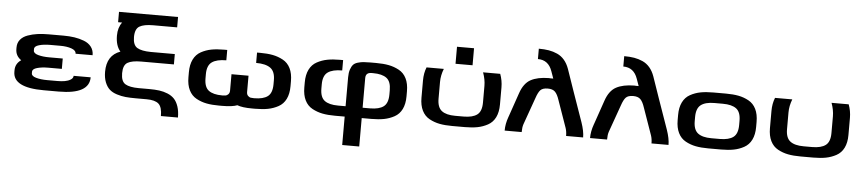

<svg xmlns="http://www.w3.org/2000/svg" viewBox="-50 -1074 7471 1662"><g transform="rotate(5 3685.0 -243.0)"><path d="M70 -151Q70 -208 120 -242Q70 -276 70 -335V-349Q70 -389 93 -417Q116 -445 156.5 -459.5Q197 -474 240.5 -480Q284 -486 336 -486H467Q518 -486 561.5 -479.5Q605 -473 645.5 -457.5Q686 -442 709 -412Q732 -382 732 -339H584Q584 -368 543.5 -382Q503 -396 448 -396H359Q303 -396 262.5 -384.5Q222 -373 222 -349V-335Q222 -311 262.5 -299.5Q303 -288 359 -288H477V-198H359Q303 -198 262.5 -186.5Q222 -175 222 -151V-137Q222 -113 262.5 -101.5Q303 -90 359 -90H448Q483 -90 512 -95Q541 -100 562.5 -113.5Q584 -127 584 -147H732Q732 0 467 0H336Q70 0 70 -137Z M1230 0H1138Q1086 0 1048.5 -3.5Q1011 -7 971.5 -19.5Q932 -32 907.5 -54Q883 -76 867.5 -114.5Q852 -153 852 -206Q852 -349 969 -391Q927 -439 927 -527Q927 -597 962 -643H927V-733H1440V-643H1231Q1152 -643 1113.5 -620.5Q1075 -598 1075 -527Q1075 -457 1113 -434.5Q1151 -412 1231 -411H1440V-321H1156Q1076 -321 1038 -299Q1000 -277 1000 -206Q1000 -135 1038 -112.5Q1076 -90 1156 -90H1246Q1296 -90 1333.5 -85Q1371 -80 1406.5 -65.5Q1442 -51 1465 -26.5Q1488 -2 1501.5 38.5Q1515 79 1515 134H1367Q1367 56 1335.5 28Q1304 0 1230 0Z M2149 0Q2061 0 2018 -17Q1975 0 1888 0H1860Q1798 0 1751 -9Q1704 -18 1662 -41Q1620 -64 1597.5 -109.5Q1575 -155 1575 -221V-265Q1575 -331 1597.5 -376.5Q1620 -422 1662 -445Q1704 -468 1751 -477Q1798 -486 1860 -486H1889V-396Q1806 -396 1764.5 -366.5Q1723 -337 1723 -261V-225Q1723 -149 1762 -119.5Q1801 -90 1880 -90Q1898 -90 1909.5 -92Q1921 -94 1932.5 -105.5Q1944 -117 1944 -138V-280H2092V-138Q2092 -117 2103.5 -105.5Q2115 -94 2126.5 -92Q2138 -90 2157 -90Q2236 -90 2275 -119.5Q2314 -149 2314 -225V-261Q2314 -336 2272.5 -366Q2231 -396 2148 -396V-486H2175Q2238 -486 2285 -477Q2332 -468 2374.5 -445Q2417 -422 2439.5 -376.5Q2462 -331 2462 -265V-221Q2462 -155 2439.5 -109.5Q2417 -64 2374.5 -41Q2332 -18 2285 -9Q2238 0 2175 0Z M3183 -486Q3246 -486 3293 -477Q3340 -468 3382.5 -445Q3425 -422 3447.5 -376.5Q3470 -331 3470 -265V-221Q3470 -155 3447.5 -109.5Q3425 -64 3382.5 -41Q3340 -18 3293 -9Q3246 0 3183 0H3100V247H2952V0H2868Q2806 0 2759 -9Q2712 -18 2669.5 -41Q2627 -64 2604.5 -109.5Q2582 -155 2582 -221V-265Q2582 -331 2604.5 -376.5Q2627 -422 2669.5 -445Q2712 -468 2759 -477Q2806 -486 2868 -486H2896V-396Q2813 -396 2771.5 -366.5Q2730 -337 2730 -261V-225Q2730 -149 2769 -119.5Q2808 -90 2887 -90H2952V-342Q2952 -382 2961.5 -409.5Q2971 -437 2984.5 -452Q2998 -467 3024 -474.5Q3050 -482 3072.5 -484Q3095 -486 3132 -486ZM3321 -225V-261Q3321 -337 3282 -366.5Q3243 -396 3164 -396H3151Q3100 -396 3100 -348V-90H3164Q3243 -90 3282 -119.5Q3321 -149 3321 -225Z M3748 -370V-225Q3748 -150 3787 -120Q3826 -90 3904 -90H3977Q4056 -90 4095 -119.5Q4134 -149 4134 -225V-370Q4134 -426 4112 -486H4261Q4282 -430 4282 -370V-221Q4282 -155 4259.5 -109.5Q4237 -64 4194.5 -41Q4152 -18 4105 -9Q4058 0 3996 0H3885Q3823 0 3776 -9Q3729 -18 3687 -41Q3645 -64 3622.5 -109.5Q3600 -155 3600 -221V-370Q3600 -435 3621 -486H3771Q3748 -428 3748 -370ZM4016 -687V-539H3868V-687Z M4583 -304 4499 -68Q4490 -41 4490 0H4342Q4342 -58 4364 -119L4368 -130L4438 -333Q4468 -421 4527 -453Q4586 -485 4683 -486Q4685 -486 4691 -485.5Q4697 -485 4700 -485H4722L4700 -547Q4667 -642 4575 -642V-732Q4624 -732 4662.5 -725.5Q4701 -719 4736.5 -703Q4772 -687 4798.5 -656Q4825 -625 4841 -580L4907 -389L4998 -130Q5024 -55 5024 0H4876Q4876 -38 4866 -68L4783 -304Q4767 -353 4746 -374Q4725 -395 4683 -395Q4639 -395 4619.5 -375Q4600 -355 4583 -304Z M5325 -304 5241 -68Q5232 -41 5232 0H5084Q5084 -58 5106 -119L5110 -130L5180 -333Q5210 -421 5269 -453Q5328 -485 5425 -486Q5427 -486 5433 -485.5Q5439 -485 5442 -485H5464L5442 -547Q5409 -642 5317 -642V-732Q5366 -732 5404.5 -725.5Q5443 -719 5478.5 -703Q5514 -687 5540.5 -656Q5567 -625 5583 -580L5649 -389L5740 -130Q5766 -55 5766 0H5618Q5618 -38 5608 -68L5525 -304Q5509 -353 5488 -374Q5467 -395 5425 -395Q5381 -395 5361.5 -375Q5342 -355 5325 -304Z M5974 -261V-225Q5974 -150 6013 -120Q6052 -90 6130 -90H6203Q6282 -90 6321 -119.5Q6360 -149 6360 -225V-261Q6360 -337 6321 -366.5Q6282 -396 6203 -396H6130Q6052 -396 6013 -366Q5974 -336 5974 -261ZM6223 0H6112Q6049 0 6002 -9Q5955 -18 5913 -41Q5871 -64 5848.5 -109.5Q5826 -155 5826 -221V-265Q5826 -331 5848.5 -376.5Q5871 -422 5913 -445Q5955 -468 6002 -477Q6049 -486 6112 -486H6223Q6285 -486 6332 -477Q6379 -468 6421 -445Q6463 -422 6485.5 -376.5Q6508 -331 6508 -265V-221Q6508 -155 6485.5 -109.5Q6463 -64 6421 -41Q6379 -18 6332 -9Q6285 0 6223 0Z M6776 -370V-225Q6776 -150 6815 -120Q6854 -90 6932 -90H7005Q7084 -90 7123 -119.5Q7162 -149 7162 -225V-370Q7162 -426 7140 -486H7289Q7310 -430 7310 -370V-221Q7310 -155 7287.5 -109.5Q7265 -64 7222.5 -41Q7180 -18 7133 -9Q7086 0 7024 0H6913Q6851 0 6804 -9Q6757 -18 6715 -41Q6673 -64 6650.5 -109.5Q6628 -155 6628 -221V-370Q6628 -435 6649 -486H6799Q6776 -428 6776 -370Z"/></g></svg>

Font: Aneo
Style: Bold
Weight: 700
Designer: Anastasios Pappas
Foundry: Anastasios Pappas
Version: Version 1.000